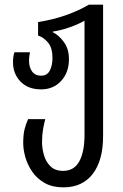

<svg xmlns="http://www.w3.org/2000/svg" viewBox="-20 -557 529 827"><path d="M253 250Q206 250 173 231.5Q140 213 119.5 183.5Q99 154 89.5 121Q80 88 80 59Q80 24 85.5 1Q91 -22 101 -44H175Q170 -26 165.5 -0.5Q161 25 161 56Q161 81 169 110Q177 139 197 159Q217 179 252 179Q299 179 321.5 138Q344 97 344 24V-468Q318 -453 282 -440Q246 -427 208 -421V-418Q234 -405 255.5 -375.5Q277 -346 277 -302Q277 -245 243.5 -208.5Q210 -172 157 -172Q101 -172 68.5 -205.5Q36 -239 36 -289Q36 -313 42 -332H109Q108 -324 106.5 -315.5Q105 -307 105 -296Q105 -268 118 -249.5Q131 -231 157 -231Q183 -231 194.5 -253Q206 -275 206 -307Q206 -351 187 -373.5Q168 -396 144 -404V-462Q208 -472 263.5 -491.5Q319 -511 363 -537H424V30Q424 134 379.5 192Q335 250 253 250Z"/></svg>

Font: Noto Sans Georgian ExtraCondensed
Style: Regular
Weight: 400
Width: 2
Designer: Monotype Design Team, Akaki Razmadze
Foundry: Google LLC
Version: Version 2.005; ttfautohint (v1.8.4.7-5d5b)